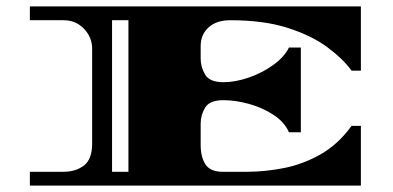

<svg xmlns="http://www.w3.org/2000/svg" viewBox="-20 -578 1224 598"><path d="M73 0V-43H178Q216 -43 241.5 -62.5Q267 -82 267 -131V-426Q267 -462 241.5 -488.5Q216 -515 178 -515H73V-558H1104V-358H1075Q1048 -395 999.5 -431Q951 -467 876.5 -491Q802 -515 697 -515Q654 -515 629.5 -492.5Q605 -470 605 -435V-395Q605 -369 619 -345.5Q633 -322 676 -322Q713 -322 755 -336.5Q797 -351 831.5 -376Q866 -401 880 -430H917V-166H880Q866 -198 831.5 -220.5Q797 -243 755 -254.5Q713 -266 676 -266Q633 -266 619 -243Q605 -220 605 -193V-126Q605 -89 620 -66Q635 -43 673 -43H750Q805 -43 864 -54.5Q923 -66 978 -97Q1033 -128 1075 -186H1104V0ZM329 -43H380V-515H329Z"/></svg>

Font: Diplomata SC
Style: Regular
Weight: 400
Designer: Eduardo Rodriguez Tunni
Foundry: Eduardo Rodriguez Tunni
Version: Version 1.002; ttfautohint (v1.8.4.7-5d5b);gftools[0.9.23]